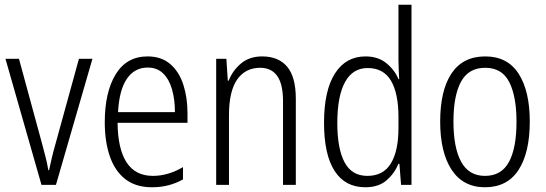

<svg xmlns="http://www.w3.org/2000/svg" viewBox="-20 -780 2303 810"><path d="M155 0 3 -532H60L155 -183Q163 -153 171 -122.5Q179 -92 184 -62H187Q192 -86 199 -115.5Q206 -145 215 -176L313 -532H370L216 0Z M603 -542Q661 -542 698.5 -509.5Q736 -477 753.5 -422.5Q771 -368 771 -303V-262H476Q477 -152 514 -95Q551 -38 625 -38Q689 -38 752 -75V-23Q723 -7 691 1.5Q659 10 621 10Q553 10 509 -24Q465 -58 443.5 -120Q422 -182 422 -264Q422 -391 468 -466.5Q514 -542 603 -542ZM603 -495Q548 -495 515.5 -448Q483 -401 478 -307H718Q718 -359 706 -402Q694 -445 668.5 -470Q643 -495 603 -495Z M1086 -542Q1155 -542 1191.5 -498.5Q1228 -455 1228 -363V0H1174V-353Q1174 -425 1149.5 -459.5Q1125 -494 1078 -494Q1015 -494 980.5 -444.5Q946 -395 946 -294V0H892V-532H935L941 -440H945Q961 -482 996.5 -512Q1032 -542 1086 -542Z M1521 10Q1436 10 1391.5 -59Q1347 -128 1347 -262Q1347 -398 1393 -470Q1439 -542 1522 -542Q1575 -542 1610 -513.5Q1645 -485 1661 -446H1664Q1663 -468 1662 -488.5Q1661 -509 1661 -527V-760H1716V0H1672L1665 -89H1661Q1644 -48 1610.5 -19Q1577 10 1521 10ZM1530 -38Q1597 -38 1629 -90.5Q1661 -143 1661 -240V-286Q1661 -386 1629.5 -439.5Q1598 -493 1531 -493Q1468 -493 1435.5 -433.5Q1403 -374 1403 -261Q1403 -153 1433.5 -95.5Q1464 -38 1530 -38Z M2215 -267Q2215 -136 2167.5 -63Q2120 10 2026 10Q1934 10 1885.5 -63.5Q1837 -137 1837 -267Q1837 -399 1885 -470.5Q1933 -542 2027 -542Q2121 -542 2168 -469Q2215 -396 2215 -267ZM1893 -267Q1893 -157 1925.5 -97.5Q1958 -38 2026 -38Q2095 -38 2127 -96.5Q2159 -155 2159 -267Q2159 -373 2128.5 -433.5Q2098 -494 2027 -494Q1957 -494 1925 -435.5Q1893 -377 1893 -267Z"/></svg>

Font: Noto Sans Gujarati UI Condensed Light
Style: Regular
Weight: 300
Width: 3
Designer: Jelle Bosma - Monotype Design Team, Universal Thirst
Foundry: Monotype Imaging Inc.
Version: Version 2.106; ttfautohint (v1.8.4.7-5d5b)